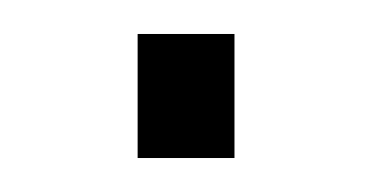

<svg xmlns="http://www.w3.org/2000/svg" viewBox="-20 -93 219 113"><path d="M61 0V-73H118V0Z"/></svg>

Font: Saira Semi Condensed ExtraLight
Style: Regular
Weight: 200
Width: 4
Designer: Hector Gatti with collaboration of the Omnibus-Type team
Foundry: Omnibus-Type
Version: Version 1.001; ttfautohint (v1.8)